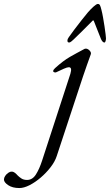

<svg xmlns="http://www.w3.org/2000/svg" viewBox="-220 -661 556 971"><path d="M275 -641Q282 -641 285.5 -634.5Q289 -628 293 -611Q297 -596 301 -573.5Q305 -551 308.5 -528Q312 -505 314 -488Q316 -471 316 -467Q316 -461 314 -453.5Q312 -446 308 -446Q299 -446 291 -463Q285 -478 274.5 -504.5Q264 -531 255 -554Q252 -562 246 -554Q224 -531 197 -505Q170 -479 153 -462Q148 -457 141 -451.5Q134 -446 130 -446Q121 -446 121 -455Q121 -460 123 -464.5Q125 -469 128 -473Q136 -485 154.5 -509.5Q173 -534 193 -559.5Q213 -585 225 -599Q239 -615 253.5 -628Q268 -641 275 -641ZM-122 290Q-157 290 -178.5 275.5Q-200 261 -200 247Q-200 238 -194 229Q-188 220 -179 213.5Q-170 207 -161 207Q-152 207 -144.5 213Q-137 219 -130 227Q-122 235 -111 242Q-100 249 -83 249Q-56 249 -38.5 221.5Q-21 194 -7 151L136 -288Q141 -305 139 -313Q137 -321 128 -321Q120 -321 103 -313.5Q86 -306 63 -295Q60 -294 54.5 -295.5Q49 -297 49 -301Q49 -305 51 -308Q53 -311 58 -316Q80 -336 98 -349.5Q116 -363 133 -373Q150 -383 168 -392.5Q186 -402 208 -414Q220 -418 231.5 -407Q243 -396 239 -386Q229 -359 219.5 -331.5Q210 -304 200 -275L67 128Q58 156 36 184.5Q14 213 -14 237Q-42 261 -70.5 275.5Q-99 290 -122 290Z"/></svg>

Font: EB Garamond
Style: Italic
Weight: 400
Italic angle: -17.2°
Designer: Georg Duffner and Octavio Pardo
Foundry: Georg Duffner
Version: Version 1.001